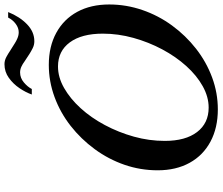

<svg xmlns="http://www.w3.org/2000/svg" viewBox="-86 -870 969 836"><g transform="rotate(-90 398.0 -452.5)"><path d="M339 12Q259 12 199 -20Q139 -52 106.5 -111Q74 -170 74 -250Q74 -325 98 -394.5Q122 -464 166 -524Q210 -584 267.5 -629Q325 -674 393 -699Q461 -724 533 -724Q613 -724 672.5 -691.5Q732 -659 764 -600Q796 -541 796 -461Q796 -387 772 -317Q748 -247 704.5 -187.5Q661 -128 603.5 -83Q546 -38 478.5 -13Q411 12 339 12ZM347 -28Q394 -28 440.5 -54Q487 -80 528 -125.5Q569 -171 600.5 -230Q632 -289 650.5 -355.5Q669 -422 669 -489Q669 -581 631 -632.5Q593 -684 526 -684Q479 -684 432.5 -657.5Q386 -631 344.5 -585.5Q303 -540 271 -480Q239 -420 220.5 -353.5Q202 -287 202 -219Q202 -129 240.5 -78.5Q279 -28 347 -28ZM636 -787Q620 -787 606 -794Q592 -801 581 -808L549 -829Q537 -838 525 -843.5Q513 -849 500 -849Q476 -849 456.5 -832.5Q437 -816 428 -798H404Q413 -824 431.5 -851.5Q450 -879 476.5 -898Q503 -917 536 -917Q552 -917 567 -909Q582 -901 592 -894L627 -872Q636 -866 649 -860.5Q662 -855 675 -855Q694 -855 711.5 -868Q729 -881 739 -901H763Q743 -851 710 -819Q677 -787 636 -787Z"/></g></svg>

Font: Baskervville SemiBold
Style: Italic
Weight: 600
Italic angle: -18°
Version: Version 1.100